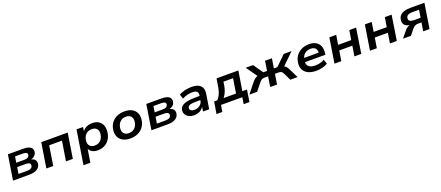

<svg xmlns="http://www.w3.org/2000/svg" viewBox="112 -1952 8216 3581"><g transform="rotate(-20 4220.0 -162.0)"><path d="M48 0 126 -494H434Q499 -494 539.5 -478.5Q580 -463 597.5 -434.5Q615 -406 610 -365Q606 -337 589.5 -313.5Q573 -290 545.5 -274.5Q518 -259 481 -252L484 -259Q544 -250 572 -219Q600 -188 593 -135Q585 -71 527 -35.5Q469 0 370 0ZM186 -82H357Q409 -82 436.5 -98.5Q464 -115 467 -147Q472 -180 449 -195.5Q426 -211 378 -211H207ZM219 -293H378Q425 -293 450.5 -309Q476 -325 480 -356Q484 -384 463 -398Q442 -412 397 -412H238Z M710 0 788 -494H1313L1235 0H1099L1161 -389H907L846 0Z M1381 180 1488 -494H1617L1603 -395H1594Q1614 -431 1645.5 -455.5Q1677 -480 1717 -492Q1757 -504 1800 -504Q1876 -504 1927 -471.5Q1978 -439 2000 -381Q2022 -323 2012 -246Q2002 -169 1965 -111.5Q1928 -54 1867.5 -22Q1807 10 1728 10Q1662 10 1616 -18Q1570 -46 1554 -95H1561L1517 180ZM1707 -93Q1755 -93 1790.5 -113Q1826 -133 1849 -169.5Q1872 -206 1878 -254Q1887 -322 1854 -361.5Q1821 -401 1753 -401Q1706 -401 1670 -381.5Q1634 -362 1611.5 -325.5Q1589 -289 1583 -240Q1574 -172 1607 -132.5Q1640 -93 1707 -93Z M2379 10Q2288 10 2229 -23Q2170 -56 2143.5 -115Q2117 -174 2127 -250Q2135 -309 2160.5 -356Q2186 -403 2227.5 -436Q2269 -469 2322 -486.5Q2375 -504 2438 -504Q2528 -504 2587.5 -471Q2647 -438 2673 -380Q2699 -322 2689 -244Q2682 -185 2656 -138Q2630 -91 2589 -58Q2548 -25 2495 -7.5Q2442 10 2379 10ZM2385 -93Q2433 -93 2469 -113Q2505 -133 2527.5 -169.5Q2550 -206 2556 -254Q2565 -322 2532 -361.5Q2499 -401 2431 -401Q2384 -401 2348 -381Q2312 -361 2289.5 -325Q2267 -289 2261 -240Q2252 -172 2284.5 -132.5Q2317 -93 2385 -93Z M2795 0 2873 -494H3181Q3246 -494 3286.5 -478.5Q3327 -463 3344.5 -434.5Q3362 -406 3357 -365Q3353 -337 3336.5 -313.5Q3320 -290 3292.5 -274.5Q3265 -259 3228 -252L3231 -259Q3291 -250 3319 -219Q3347 -188 3340 -135Q3332 -71 3274 -35.5Q3216 0 3117 0ZM2933 -82H3104Q3156 -82 3183.5 -98.5Q3211 -115 3214 -147Q3219 -180 3196 -195.5Q3173 -211 3125 -211H2954ZM2966 -293H3125Q3172 -293 3197.5 -309Q3223 -325 3227 -356Q3231 -384 3210 -398Q3189 -412 3144 -412H2985Z M3643 10Q3583 10 3540 -12Q3497 -34 3475.5 -71Q3454 -108 3460 -154Q3466 -201 3500 -231.5Q3534 -262 3603 -278Q3672 -294 3784 -294H3874L3863 -217H3780Q3712 -217 3672 -211.5Q3632 -206 3613.5 -192Q3595 -178 3592 -153Q3588 -121 3612 -102Q3636 -83 3681 -83Q3721 -83 3755.5 -98Q3790 -113 3814 -140.5Q3838 -168 3843 -203L3860 -311Q3868 -360 3841 -382.5Q3814 -405 3751 -405Q3701 -405 3650.5 -392.5Q3600 -380 3550 -353L3521 -444Q3556 -463 3597 -476.5Q3638 -490 3683 -497Q3728 -504 3770 -504Q3853 -504 3904.5 -479.5Q3956 -455 3977 -407.5Q3998 -360 3987 -288L3941 0H3819L3835 -105L3842 -106Q3825 -70 3795 -43.5Q3765 -17 3727 -3.5Q3689 10 3643 10Z M4039 131 4078 -105H4141Q4169 -135 4188.5 -170Q4208 -205 4222 -250.5Q4236 -296 4245 -354L4267 -494H4700L4638 -105H4730L4693 131H4578L4599 0H4176L4154 131ZM4265 -104H4512L4558 -392H4367L4357 -323Q4347 -260 4323 -202Q4299 -144 4265 -104Z M4739 0 4892 -192Q4917 -223 4940.5 -242Q4964 -261 4990.5 -271.5Q5017 -282 5048 -285L5023 -244L4846 -494H4992L5125 -303H5200L5230 -494H5366L5336 -303H5405L5600 -494H5756L5500 -244L5477 -284Q5508 -281 5530.5 -271Q5553 -261 5570 -242Q5587 -223 5602 -191L5696 0H5552L5479 -149Q5468 -170 5456 -181.5Q5444 -193 5427.5 -197.5Q5411 -202 5384 -202H5320L5288 0H5152L5184 -202H5123Q5097 -202 5078.5 -197.5Q5060 -193 5045 -181.5Q5030 -170 5013 -149L4893 0Z M6067 10Q5970 10 5905.5 -22Q5841 -54 5812.5 -112.5Q5784 -171 5795 -249Q5805 -326 5846 -383Q5887 -440 5953.5 -472Q6020 -504 6105 -504Q6186 -504 6239.5 -472.5Q6293 -441 6316 -383.5Q6339 -326 6330 -248L6326 -214H5897L5908 -294H6241L6220 -275Q6227 -319 6215.5 -350Q6204 -381 6175.5 -397.5Q6147 -414 6101 -414Q6053 -414 6016 -395.5Q5979 -377 5956 -343.5Q5933 -310 5926 -266L5923 -250Q5914 -199 5928.5 -163.5Q5943 -128 5981 -109Q6019 -90 6082 -90Q6133 -90 6180 -102Q6227 -114 6264 -138L6295 -50Q6253 -21 6192 -5.5Q6131 10 6067 10Z M6428 0 6506 -494H6642L6612 -306H6872L6902 -494H7037L6960 0H6824L6856 -201H6596L6564 0Z M7133 0 7211 -494H7347L7317 -306H7577L7607 -494H7742L7665 0H7529L7561 -201H7301L7269 0Z M7788 0 7895 -130Q7921 -163 7954.5 -181Q7988 -199 8023 -199H8040L8034 -193Q7979 -194 7940 -210.5Q7901 -227 7882.5 -260Q7864 -293 7871 -344Q7877 -394 7907 -427Q7937 -460 7987.5 -477Q8038 -494 8108 -494H8393L8315 0H8189L8216 -168H8149Q8115 -168 8087 -154Q8059 -140 8038 -114L7946 0ZM8098 -255H8230L8254 -406H8120Q8064 -406 8032.5 -387.5Q8001 -369 7997 -330Q7992 -293 8018 -274Q8044 -255 8098 -255Z"/></g></svg>

Font: Nunito Sans 10pt SemiExpanded
Style: Bold Italic
Weight: 700
Width: 6
Italic angle: -9°
Designer: Vernon Adams
Foundry: Vernon Adams
Version: Version 3.101;gftools[0.9.27]